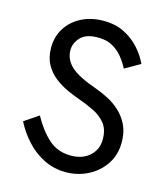

<svg xmlns="http://www.w3.org/2000/svg" viewBox="-108 -793 765 886"><g transform="rotate(15 274.0 -350.0)"><path d="M106 -212Q141 -148 184.5 -109Q228 -70 291 -70Q347 -70 381 -101Q415 -132 415 -180Q415 -227 393 -255Q371 -283 335.5 -300.5Q300 -318 260 -332Q234 -341 202 -355.5Q170 -370 141 -392.5Q112 -415 93.5 -448Q75 -481 75 -529Q75 -581 101 -622Q127 -663 173 -686.5Q219 -710 278 -710Q335 -710 377.5 -688.5Q420 -667 450 -633.5Q480 -600 497 -563L424 -521Q411 -547 391 -572Q371 -597 342.5 -613Q314 -629 273 -629Q216 -629 190 -601.5Q164 -574 164 -540Q164 -496 199 -463Q234 -430 326 -398Q354 -388 385 -372Q416 -356 442.5 -331.5Q469 -307 486 -272.5Q503 -238 503 -190Q503 -129 472.5 -84Q442 -39 393 -14.5Q344 10 288 10Q231 10 182.5 -14.5Q134 -39 97.5 -79.5Q61 -120 38 -166Z"/></g></svg>

Font: Von Book
Style: Regular
Weight: 400
Version: Version 4.000; ttfautohint (v1.8.4.7-5d5b)